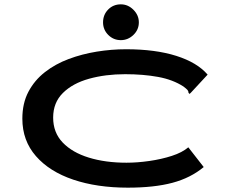

<svg xmlns="http://www.w3.org/2000/svg" viewBox="-20 -855 1040 885"><path d="M569 10Q427 10 317.5 -27Q208 -64 145.5 -135.5Q83 -207 83 -308Q83 -379 111 -432Q139 -485 187 -522.5Q235 -560 296.5 -583Q358 -606 426 -617Q494 -628 561 -628Q696 -628 792.5 -597.5Q889 -567 937 -511L861 -429L854 -422L849 -427Q849 -435 844 -440.5Q839 -446 826 -456Q777 -488 708.5 -500.5Q640 -513 557 -513Q466 -513 390.5 -492Q315 -471 270 -426.5Q225 -382 225 -313Q225 -244 269 -198Q313 -152 389.5 -128.5Q466 -105 563 -105Q613 -105 668.5 -113Q724 -121 772 -136.5Q820 -152 848 -176L919 -85Q859 -35 775 -12.5Q691 10 569 10ZM537 -670Q503 -670 479 -694Q455 -718 455 -752Q455 -787 478.5 -811Q502 -835 537 -835Q570 -835 595 -810Q620 -785 620 -752Q620 -718 595 -694Q570 -670 537 -670Z"/></svg>

Font: Inconsolata UltraExpanded ExtraBold
Style: Regular
Weight: 800
Width: 9
Monospace: yes
Designer: Raph Levien, Cyreal, Brenton Simpson
Foundry: Raph Levien, Cyreal, Google
Version: Version 3.001; ttfautohint (v1.8.2.53-6de2)